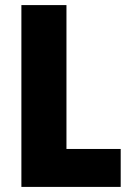

<svg xmlns="http://www.w3.org/2000/svg" viewBox="-20 -734 514 754"><path d="M64 0V-714H241V-149H454V0Z"/></svg>

Font: Noto Sans Lao UI Cond Blk
Style: Regular
Weight: 900
Width: 3
Designer: Monotype Design Team
Foundry: Monotype Imaging Inc.
Version: Version 2.000; ttfautohint (v1.8.4.7-5d5b)